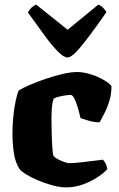

<svg xmlns="http://www.w3.org/2000/svg" viewBox="-20 -812 516 832"><path d="M266 0Q239 0 206.5 -9Q174 -18 143.5 -31Q113 -44 91.5 -57.5Q70 -71 65 -79Q46 -108 40 -149.5Q34 -191 34 -234Q34 -269 37.5 -305.5Q41 -342 47.5 -373Q54 -404 61 -420Q77 -430 108 -443.5Q139 -457 177 -470Q215 -483 251.5 -491.5Q288 -500 316 -500Q332 -500 352.5 -495.5Q373 -491 394.5 -482.5Q416 -474 434 -463Q452 -452 463 -439Q463 -405 454.5 -376.5Q446 -348 434.5 -325Q423 -302 412 -282Q389 -282 366 -288.5Q343 -295 329 -300Q323 -326 316 -349Q309 -372 301.5 -386.5Q294 -401 285 -401Q281 -401 266.5 -399Q252 -397 237 -393.5Q222 -390 213 -385Q210 -379 207.5 -365.5Q205 -352 204 -335Q203 -318 203 -299Q203 -271 204 -234.5Q205 -198 207 -169.5Q209 -141 212 -136Q215 -132 223.5 -126.5Q232 -121 243.5 -116Q255 -111 265 -108Q275 -105 279 -105Q299 -105 330.5 -108.5Q362 -112 389.5 -115.5Q417 -119 426 -120Q430 -116 436 -106.5Q442 -97 445 -80Q436 -67 408.5 -48Q381 -29 344 -14.5Q307 0 266 0ZM272 -563Q256 -563 230 -589.5Q204 -616 171.5 -660.5Q139 -705 101 -758Q106 -769 116 -778.5Q126 -788 137 -792L273 -683L406 -792Q417 -788 427 -778Q437 -768 441 -759Q404 -706 371 -661.5Q338 -617 313 -590Q288 -563 272 -563Z"/></svg>

Font: Texturina Medium 12pt Black
Style: Regular
Weight: 900
Version: Version 1.002